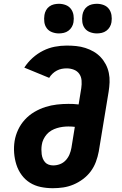

<svg xmlns="http://www.w3.org/2000/svg" viewBox="-20 -983 640 1011"><path d="M258 8Q225 8 194 1.5Q163 -5 137.5 -21Q112 -37 94 -61.5Q76 -86 66.5 -115.5Q57 -145 54.5 -177Q52 -209 57 -241Q62 -271 75.5 -300Q89 -329 111 -353Q133 -377 161 -393.5Q189 -410 219 -419.5Q249 -429 279.5 -432.5Q310 -436 340 -436Q353 -436 366.5 -435.5Q380 -435 394 -433L408 -519Q411 -539 409.5 -559Q408 -579 397.5 -594Q387 -609 369 -616Q351 -623 331 -623Q318 -623 305 -620.5Q292 -618 279.5 -611.5Q267 -605 256.5 -595Q246 -585 239 -573L108 -627Q126 -655 151.5 -678Q177 -701 207 -716Q237 -731 268.5 -737Q300 -743 331 -743Q357 -743 381.5 -740.5Q406 -738 429.5 -730.5Q453 -723 473.5 -711Q494 -699 510 -682Q526 -665 537 -644Q548 -623 553 -599Q558 -575 557 -550Q556 -525 552 -500L500 -185Q495 -158 485 -131Q475 -104 458 -81Q441 -58 417 -40Q393 -22 366.5 -11Q340 0 313 4Q286 8 258 8ZM260 -112Q278 -112 295.5 -118.5Q313 -125 326 -139Q339 -153 346 -170Q353 -187 356 -204L374 -315Q366 -316 357.5 -316.5Q349 -317 340 -317Q325 -317 310 -315Q295 -313 280 -308.5Q265 -304 251 -296Q237 -288 226.5 -276Q216 -264 209 -249.5Q202 -235 200 -220Q198 -208 198 -195.5Q198 -183 199.5 -171Q201 -159 205.5 -148Q210 -137 217.5 -128.5Q225 -120 236.5 -116Q248 -112 260 -112ZM490 -807Q472 -807 454.5 -813.5Q437 -820 426.5 -834Q416 -848 413.5 -866.5Q411 -885 414 -904Q416 -917 422.5 -929Q429 -941 440 -949Q451 -957 464 -960Q477 -963 490 -963Q509 -963 526 -956.5Q543 -950 553.5 -936Q564 -922 567 -903.5Q570 -885 567 -866Q565 -853 558 -841Q551 -829 540 -821Q529 -813 516 -810Q503 -807 490 -807ZM290 -807Q272 -807 254.5 -813.5Q237 -820 226.5 -834Q216 -848 213.5 -866.5Q211 -885 214 -904Q216 -917 222.5 -929Q229 -941 240 -949Q251 -957 264 -960Q277 -963 290 -963Q309 -963 326 -956.5Q343 -950 353.5 -936Q364 -922 367 -903.5Q370 -885 367 -866Q365 -853 358 -841Q351 -829 340 -821Q329 -813 316 -810Q303 -807 290 -807Z"/></svg>

Font: Iosevka Curly Slab HvEx
Style: Italic
Weight: 900
Width: 7
Italic angle: -9°
Monospace: yes
Designer: Belleve Invis
Foundry: Belleve Invis
Version: Version 11.1.0; ttfautohint (v1.8.3)